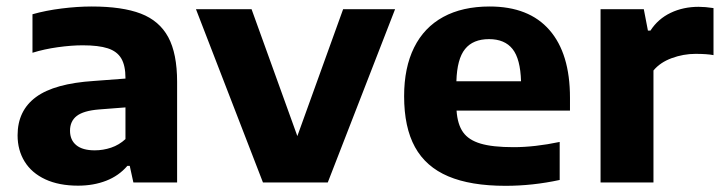

<svg xmlns="http://www.w3.org/2000/svg" viewBox="-20 -576 2278 606"><path d="M539 -317.5V0H401L389.5 -52.5H382Q355 -21 315 -5.5Q275 10 226.5 10Q166 10 123 -10Q80 -30 57.8 -66Q35.5 -102 35.5 -149Q35.5 -227 93.8 -269.8Q152 -312.5 276.5 -320.5L376 -328V-330Q376 -369 362.8 -391.5Q349.5 -414 320.2 -423.5Q291 -433 241 -433Q205.5 -433 162.5 -427Q119.5 -421 82.5 -409.5V-531Q124.5 -543 174.5 -549.2Q224.5 -555.5 269.5 -555.5Q366 -555.5 424.5 -533Q483 -510.5 511 -458.8Q539 -407 539 -317.5ZM376 -137V-237L292 -230.5Q243.5 -226.5 222.2 -210Q201 -193.5 201 -163.5Q201 -134 220.8 -117.8Q240.5 -101.5 279 -101.5Q305.5 -101.5 330.8 -110Q356 -118.5 376 -137Z M1063 -547H1227L1014.5 0H810L598.5 -547H774L918.5 -146.5Z M1779 -227H1421Q1424 -183.5 1441.5 -158.8Q1459 -134 1496.8 -122.8Q1534.5 -111.5 1600.5 -111.5Q1668 -111.5 1746.5 -128V-8Q1661 10.5 1575.5 10.5Q1465.5 10.5 1394.8 -19.5Q1324 -49.5 1289.8 -111.8Q1255.5 -174 1255.5 -272.5Q1255.5 -362.5 1287 -426Q1318.5 -489.5 1379 -522.5Q1439.5 -555.5 1525.5 -555.5Q1649.5 -555.5 1714.2 -481.2Q1779 -407 1779 -267.5ZM1420.5 -319.5H1624.5Q1622.5 -390 1597.8 -421.2Q1573 -452.5 1523.5 -452.5Q1473 -452.5 1447.8 -421.2Q1422.5 -390 1420.5 -319.5Z M1875.5 -547H2012L2025 -479.5H2033Q2057 -516.5 2096.8 -535.5Q2136.5 -554.5 2185 -554.5Q2206 -554.5 2232 -550.5V-402Q2211.5 -406 2175 -406Q2137 -406 2100.2 -392.5Q2063.5 -379 2042.5 -353.5V0H1875.5Z"/></svg>

Font: Encode Sans Semi Expanded
Style: Bold
Weight: 700
Width: 6
Designer: Multiple Designers
Foundry: Impallari Type
Version: Version 2.000